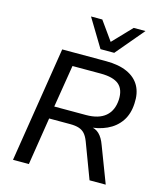

<svg xmlns="http://www.w3.org/2000/svg" viewBox="-134 -1036 965 1134"><g transform="rotate(15 348.5 -468.5)"><path d="M54 0 166 -705H435Q512 -705 564 -681.5Q616 -658 640.5 -614Q665 -570 661 -507Q658 -442 627.5 -397.5Q597 -353 545 -329Q493 -305 427 -302V-309L441 -308Q476 -306 499 -284Q522 -262 537 -220L621 0H522L440 -218Q429 -246 415 -261.5Q401 -277 379.5 -284Q358 -291 326 -291H197L151 0ZM208 -367H402Q479 -367 520.5 -402Q562 -437 566 -504Q569 -567 534.5 -596.5Q500 -626 422 -626H250ZM384 -765 280 -937H349L431 -822L541 -937H613L468 -765Z"/></g></svg>

Font: Nunito Sans 10pt Medium
Style: Italic
Weight: 500
Italic angle: -9°
Designer: Vernon Adams
Foundry: Vernon Adams
Version: Version 3.101;gftools[0.9.27]